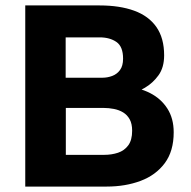

<svg xmlns="http://www.w3.org/2000/svg" viewBox="-20 -687 705 707"><path d="M73 0V-667H346.8Q420.8 -667 474.1 -647.6Q527.4 -628.2 555.9 -587.5Q584.4 -546.8 584.4 -483.2Q584.4 -438.4 563.6 -409.7Q542.8 -381 513.6 -363.9Q484.4 -346.8 459.4 -336.2L442.4 -368.4Q492.4 -364.8 532.6 -344.3Q572.8 -323.8 596.2 -287.4Q619.6 -251 619.6 -199.8Q619.6 -130.4 586.7 -86.2Q553.8 -42 497.8 -21Q441.8 0 372.8 0ZM222.4 -116.8H363.8Q391.2 -116.8 414.6 -124.6Q438 -132.4 452.3 -151.8Q466.6 -171.2 466.6 -205.6Q466.6 -231.2 457.6 -247.5Q448.6 -263.8 433.7 -272.9Q418.8 -282 399.8 -285.8Q380.8 -289.6 360.8 -289.6H222.4ZM221.8 -400.8H356.8Q375.6 -400.8 393.1 -407.3Q410.6 -413.8 421.9 -429.1Q433.2 -444.4 433.2 -471Q433.2 -515.6 408.7 -532.5Q384.2 -549.4 347.2 -549.4H221.8Z"/></svg>

Font: Maven Pro VF Beta
Style: Regular
Weight: 400
Designer: Joe Prince
Foundry: Joe Prince
Version: Version 2.002